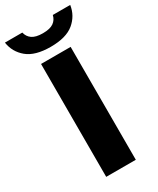

<svg xmlns="http://www.w3.org/2000/svg" viewBox="-286 -1019 899 1090"><g transform="rotate(-30 164.0 -474.0)"><path d="M67 0V-740H261V0ZM164 -796.5Q62.5 -796.5 11 -839.2Q-40.5 -882 -50 -947.5H64Q70.5 -918.5 94 -902Q117.5 -885.5 164 -885.5Q211 -885.5 234.2 -902Q257.5 -918.5 264 -947.5H378Q368.5 -882 317.2 -839.2Q266 -796.5 164 -796.5Z"/></g></svg>

Font: Encode Sans Semi Expanded ExtraBold
Style: Regular
Weight: 800
Width: 6
Designer: Multiple Designers
Foundry: Impallari Type
Version: Version 3.000; ttfautohint (v1.8.3) -l 8 -r 50 -G 200 -x 14 